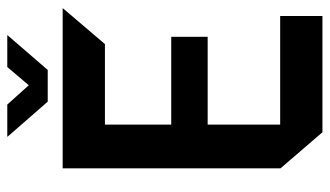

<svg xmlns="http://www.w3.org/2000/svg" viewBox="-209 -696 905 527"><g transform="rotate(-90 243.5 -432.5)"><path d="M144 0 45 -115V-713H484V-712L386 -597H165V-415H406V-315H165V-116H463V0ZM228 -754 132 -864V-865H220L273 -806L323 -865H410V-864L315 -754H229Z"/></g></svg>

Font: Foldit Thin Medium
Style: Regular
Weight: 500
Version: Version 1.003